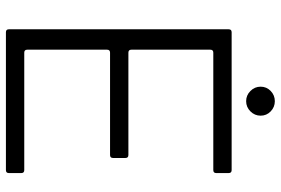

<svg xmlns="http://www.w3.org/2000/svg" viewBox="-170 -779 949 649"><g transform="rotate(90 304.5 -454.5)"><path d="M89 0Q79 0 79 -10V-753Q79 -763 89 -763H555Q565 -763 565 -753V-711Q565 -701 555 -701H158Q148 -701 148 -691V-424Q148 -414 158 -414H504Q514 -414 514 -404V-362Q514 -352 504 -352H158Q148 -352 148 -342V-72Q148 -62 158 -62H555Q565 -62 565 -52V-10Q565 0 555 0ZM273 -861Q273 -881 287.5 -895Q302 -909 322 -909Q342 -909 356.5 -895Q371 -881 371 -861Q371 -841 356.5 -826.5Q342 -812 322 -812Q302 -812 287.5 -826.5Q273 -841 273 -861Z"/></g></svg>

Font: Open Sauce Two Light
Style: Regular
Weight: 300
Designer: Alfredo Marco Pradil
Foundry: Creative Sauce Fz LLC
Version: Version 1.477